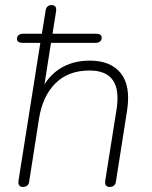

<svg xmlns="http://www.w3.org/2000/svg" viewBox="-20 -731 599 757"><path d="M53 -19 139 -562H69Q58 -562 52.5 -566Q47 -570 47 -577Q47 -587 53.5 -592.5Q60 -598 71 -598H159L143 -585L160 -690Q162 -701 168 -706Q174 -711 184 -711Q194 -711 198.5 -704.5Q203 -698 201 -686L185 -585L179 -598H359Q370 -598 375.5 -594Q381 -590 381 -583Q381 -573 374.5 -567.5Q368 -562 357 -562H181L150 -364H138Q163 -425 213.5 -458.5Q264 -492 334 -492Q417 -492 456.5 -442Q496 -392 481 -295L437 -15Q436 -5 429.5 0.5Q423 6 412 6Q402 6 397.5 -0.5Q393 -7 395 -19L439 -296Q452 -375 425.5 -414Q399 -453 333 -453Q249 -453 198.5 -402.5Q148 -352 134 -264L95 -15Q94 -5 87.5 0.5Q81 6 70 6Q60 6 55.5 -0.5Q51 -7 53 -19Z"/></svg>

Font: SN Pro Thin
Style: Italic
Weight: 200
Italic angle: -9°
Designer: Tobias Whetton
Foundry: Supernotes
Version: Version 1.003;Glyphs 3.3 (3324)